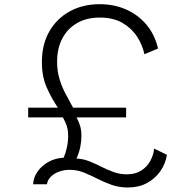

<svg xmlns="http://www.w3.org/2000/svg" viewBox="-20 -860 898 896"><path d="M576.5 15Q535.5 15 500.5 2.5Q465.5 -10 433.8 -26.2Q402 -42.5 370.8 -55Q339.5 -67.5 305 -67.5Q279.5 -67.5 256.2 -59.2Q233 -51 217.5 -35.8Q202 -20.5 199 0H134.5Q136 -31.5 155 -59Q174 -86.5 205.8 -104.2Q237.5 -122 277 -124Q286 -144 292 -171Q298 -198 298 -225Q298 -253 291 -273.5Q284 -294 273.5 -312H111.5V-357.5H250Q221 -400.5 198.2 -451.2Q175.5 -502 175.5 -570.5Q175.5 -652.5 210 -713Q244.5 -773.5 305.5 -807Q366.5 -840.5 445 -840.5Q512.5 -840.5 568.5 -815.8Q624.5 -791 663.5 -744.8Q702.5 -698.5 717.5 -633.5L654 -607Q645 -649.5 620 -688.5Q595 -727.5 552 -752.8Q509 -778 445.5 -778Q384 -778 339.5 -752.2Q295 -726.5 270.8 -680.5Q246.5 -634.5 246.5 -572.5Q246.5 -527.5 257.8 -490.8Q269 -454 286.2 -421.8Q303.5 -389.5 321 -357.5H568.5V-312H337.5Q348 -292 354 -271.8Q360 -251.5 360 -225.5Q360 -202 354.8 -175Q349.5 -148 337 -120Q367 -119 395.5 -107.8Q424 -96.5 452.2 -82.2Q480.5 -68 510 -57.2Q539.5 -46.5 571.5 -46.5Q611 -46.5 638.2 -63.5Q665.5 -80.5 680.8 -108Q696 -135.5 699.5 -166.5L759 -137.5Q752 -94.5 727.5 -60Q703 -25.5 664.8 -5.2Q626.5 15 576.5 15Z"/></svg>

Font: Spartan Thin
Style: Regular
Weight: 400
Version: Version 1.004